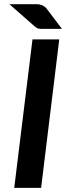

<svg xmlns="http://www.w3.org/2000/svg" viewBox="-20 -915 330 935"><path d="M180.2 0H49.3L138.2 -723.1H268.6ZM158.7 -894.5Q187.5 -894.5 205.1 -875.5L281.7 -774.4H180.7Q167 -774.4 159.7 -778.8Q152.3 -783.2 143.1 -791.5L25.9 -894.5Z"/></svg>

Font: Lato-BoldItalic
Style: Bold Italic
Weight: 700
Italic angle: -7°
Designer: Lukasz Dziedzic
Foundry: tyPoland Lukasz Dziedzic
Version: Version 1.104; Western+Polish opensource